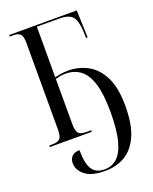

<svg xmlns="http://www.w3.org/2000/svg" viewBox="-173 -808 915 1150"><g transform="rotate(-20 284.5 -233.0)"><path d="M295 248Q209 248 167.5 215.5Q126 183 126 137Q126 111 142.5 94.5Q159 78 191 78Q191 163 215 200.5Q239 238 295 238Q340 238 373.5 208.5Q407 179 425.5 110.5Q444 42 444 -76Q444 -188 423 -255Q402 -322 362.5 -351.5Q323 -381 269 -381Q248 -381 232.5 -378Q217 -375 204 -371V-83Q204 -41 216.5 -25.5Q229 -10 264 -10H298V0H31V-10H50Q86 -10 99 -25Q112 -40 112 -82V-633Q112 -675 99 -689.5Q86 -704 55 -704H31V-714H462L468 -540H458L456 -589Q453 -633 442.5 -658Q432 -683 408.5 -693.5Q385 -704 344 -704H204V-382Q220 -386 242 -389.5Q264 -393 291 -393Q356 -393 413 -362.5Q470 -332 505 -263Q540 -194 540 -77Q540 42 507.5 113.5Q475 185 419.5 216.5Q364 248 295 248Z"/></g></svg>

Font: Noto Serif Display Condensed
Style: Regular
Weight: 400
Width: 3
Designer: Monotype Design Team
Foundry: Monotype Imaging Inc.
Version: Version 2.009